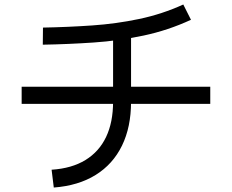

<svg xmlns="http://www.w3.org/2000/svg" viewBox="-20 -795 1040 861"><path d="M171.9 -594.6 172.7 -671.3Q285.2 -673.4 393.3 -680.9Q501.4 -688.3 604 -709.9Q706.7 -731.4 801.9 -774.8L836.4 -706.3Q733.9 -658.8 623.3 -635.4Q512.8 -611.9 399.1 -604.3Q285.4 -596.6 171.9 -594.6ZM922.9 -406V-329.2H77.1V-406ZM221.2 46 211.4 -33.9Q301.7 -39.7 363.2 -77.4Q424.6 -115.1 455.8 -180.9Q487.1 -246.7 487.1 -338.7V-656.4H567.7V-338.7Q567.7 -225.1 527 -141.8Q486.3 -58.5 408.8 -10.4Q331.3 37.7 221.2 46Z"/></svg>

Font: Murecho Thin
Style: Regular
Weight: 100
Designer: Neil Summerour
Foundry: Positype
Version: Version 1.010